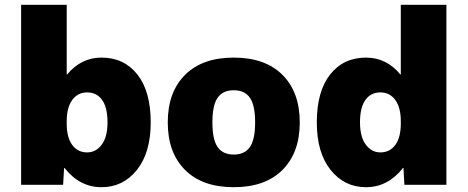

<svg xmlns="http://www.w3.org/2000/svg" viewBox="-20 -770 1948 800"><path d="M608 -260Q608 -134 550.5 -62Q493 10 403 10Q312 10 249 -70H247L243 0H68V-750H258V-460H260Q318 -530 403 -530Q497 -530 552.5 -459.5Q608 -389 608 -260ZM428 -260Q428 -322 405.5 -353.5Q383 -385 343 -385Q304 -385 281 -353.5Q258 -322 258 -265V-255Q258 -197 281 -166Q304 -135 343 -135Q380 -135 404 -167.5Q428 -200 428 -260Z M751 -458Q823 -530 954 -530Q1085 -530 1157 -458Q1229 -386 1229 -260Q1229 -134 1157 -62Q1085 10 954 10Q823 10 751 -62Q679 -134 679 -260Q679 -386 751 -458ZM887 -157Q909 -126 954 -126Q999 -126 1021 -157Q1043 -188 1043 -260Q1043 -332 1021 -363Q999 -394 954 -394Q909 -394 887 -363Q865 -332 865 -260Q865 -188 887 -157Z M1300 -260Q1300 -389 1355.5 -459.5Q1411 -530 1505 -530Q1590 -530 1648 -460H1650V-750H1840V0H1665L1661 -70H1659Q1596 10 1505 10Q1415 10 1357.5 -62Q1300 -134 1300 -260ZM1480 -260Q1480 -200 1504 -167.5Q1528 -135 1565 -135Q1604 -135 1627 -166Q1650 -197 1650 -255V-265Q1650 -322 1627 -353.5Q1604 -385 1565 -385Q1525 -385 1502.5 -353.5Q1480 -322 1480 -260Z"/></svg>

Font: Mplus 1p Black
Style: Regular
Weight: 900
Version: Version 1.061